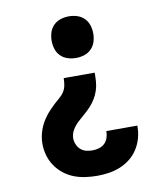

<svg xmlns="http://www.w3.org/2000/svg" viewBox="-84 -598 768 890"><g transform="rotate(-10 300.0 -152.5)"><path d="M300 -332Q280 -332 261 -338Q242 -344 228 -358Q214 -372 208 -391Q202 -410 202 -430Q202 -450 208 -469Q214 -488 228 -502Q242 -516 261 -522Q280 -528 300 -528Q320 -528 339 -522Q358 -516 372 -502Q386 -488 392 -469Q398 -450 398 -430Q398 -410 392 -391Q386 -372 372 -358Q358 -344 339 -338Q320 -332 300 -332ZM301 223Q274 223 246 219Q218 215 192.5 205Q167 195 145 177.5Q123 160 107.5 137Q92 114 84.5 87Q77 60 77 33Q77 16 80 -0.5Q83 -17 88.5 -32.5Q94 -48 102 -62.5Q110 -77 120 -90.5Q130 -104 141.5 -116Q153 -128 165 -139.5Q177 -151 190 -161.5Q203 -172 212 -186Q221 -200 224 -216.5Q227 -233 227 -250H373Q373 -229 371.5 -208Q370 -187 363.5 -167Q357 -147 346 -129Q335 -111 321 -96Q307 -81 291 -67.5Q275 -54 259.5 -39.5Q244 -25 233 -6.5Q222 12 222 33Q222 47 228 61.5Q234 76 245.5 86Q257 96 271.5 99.5Q286 103 301 103Q317 103 332 98.5Q347 94 358 83.5Q369 73 374 58Q379 43 379 28Q379 27 379 27Q379 27 379 26H525Q525 27 525 28Q525 29 525 30Q525 58 517.5 85Q510 112 495 135.5Q480 159 458 176.5Q436 194 410 204.5Q384 215 356.5 219Q329 223 301 223Z"/></g></svg>

Font: Iosevka Custom Heavy Extended
Style: Regular
Weight: 900
Width: 7
Monospace: yes
Designer: Belleve Invis
Foundry: Belleve Invis
Version: Version 11.2.4; ttfautohint (v1.8.4)